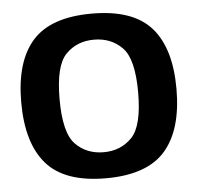

<svg xmlns="http://www.w3.org/2000/svg" viewBox="-47 -647 734 701"><g transform="rotate(-5 320.0 -297.0)"><path d="M314 4.5Q464.5 4.5 531.5 -72Q598.5 -148.5 598.5 -298.5Q598.5 -448 531.5 -523.5Q464.5 -599 314 -599Q163.5 -599 96.5 -523.5Q29.5 -448 29.5 -298.5Q29.5 -148.5 96.5 -72Q163.5 4.5 314 4.5ZM314 -91Q251 -91 210.5 -132.8Q170 -174.5 170 -298Q170 -420.5 210.5 -462Q251 -503.5 314 -503.5Q376.5 -503.5 417.2 -462Q458 -420.5 458 -298Q458 -174.5 417.2 -132.8Q376.5 -91 314 -91Z"/></g></svg>

Font: Anybody UltraCondensed Thin SemiBold
Style: Regular
Weight: 600
Version: Version 1.111